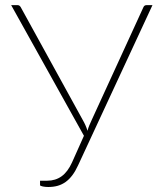

<svg xmlns="http://www.w3.org/2000/svg" viewBox="-20 -723 630 748"><path d="M574 -703 284.5 -79.5Q274 -56.5 262 -40.5Q250 -24.5 235.8 -14.2Q221.5 -4 204.8 0.8Q188 5.5 168 5.5Q163 5.5 157.2 5Q151.5 4.5 146.8 3.5Q142 2.5 139 1.2Q136 0 136 -2V-19H164Q196 -19 220 -36.2Q244 -53.5 260.5 -90L307 -194L23.5 -703H48.5Q56 -703 60.5 -695.5L303 -254.5Q314 -235.5 321 -213.5Q323.5 -224 327.8 -234.2Q332 -244.5 337 -255L539 -695.5Q542.5 -703 551 -703Z"/></svg>

Font: Lato 2
Style: Regular
Weight: 200
Designer: Lukasz Dziedzic with Adam Twardoch and Botio Nikoltchev
Foundry: tyPoland Lukasz Dziedzic
Version: Version 2.015; 2015-08-06; http://www.latofonts.com/